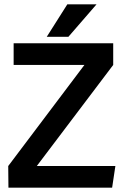

<svg xmlns="http://www.w3.org/2000/svg" viewBox="-20 -867 580 887"><path d="M370 -567H43V-667H503V-567L150 -100H513L498 0H19L18 -100ZM426 -847 296 -697H196L291 -847Z"/></svg>

Font: Epunda Sans SemiBold
Style: Regular
Weight: 600
Designer: Simon Atzbach
Foundry: typofactur
Version: Version 2.204; ttfautohint (v1.8.4.7-5d5b)